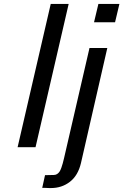

<svg xmlns="http://www.w3.org/2000/svg" viewBox="-20 -742 622 968"><path d="M159.2 0H68.8L235.8 -722.2H326.2ZM252.9 140.1H252Q260.7 140.1 268.1 135.3Q275.4 130.4 280 123.5Q284.7 116.7 289.1 104.5Q293.5 92.3 296.1 82.3Q298.8 72.3 302.7 56.2Q303.7 51.8 304.2 49.8L431.2 -500H521L388.2 80.1Q373.5 142.6 332.8 174.3Q292 206.1 236.8 206.1H228Q219.2 205.1 204.1 205.1H192.9L207 141.1Q226.1 140.1 252.9 140.1ZM560.1 -629.9H454.1L476.1 -722.2H582Z"/></svg>

Font: Perun
Style: Italic
Weight: 400
Italic angle: -12°
Foundry: Stefan Peev, Context Ltd
Version: Version 001.000